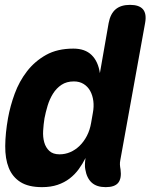

<svg xmlns="http://www.w3.org/2000/svg" viewBox="-20 -760 640 790"><path d="M475 -101Q473 -91 473.5 -82Q474 -73 476 -63Q481 -26 466.5 -8Q452 10 415 10Q378 10 357.5 -8.5Q337 -27 331 -63Q329 -72 329.5 -85Q330 -98 332 -110Q320 -86 304 -64Q288 -42 266.5 -25.5Q245 -9 217 0.5Q189 10 153 10Q97 10 64 -11Q31 -32 16 -69.5Q1 -107 1.5 -159.5Q2 -212 13 -274Q22 -324 40.5 -374.5Q59 -425 91 -466.5Q123 -508 169.5 -534Q216 -560 282 -560Q330 -560 357 -533.5Q384 -507 391 -459L427 -665Q434 -703 455.5 -721.5Q477 -740 515 -740Q553 -740 568.5 -721.5Q584 -703 577 -665ZM225 -125Q248 -125 269 -134Q290 -143 307.5 -160Q325 -177 337.5 -201Q350 -225 355 -255L362 -295Q367 -321 364 -344.5Q361 -368 351 -386Q341 -404 324 -414.5Q307 -425 284 -425Q254 -425 233 -411Q212 -397 198 -374.5Q184 -352 176 -325.5Q168 -299 163 -273Q159 -248 157.5 -222Q156 -196 162 -174.5Q168 -153 183 -139Q198 -125 225 -125Z"/></svg>

Font: Maple Mono NL ExtraBold
Style: Italic
Weight: 800
Italic angle: -10°
Monospace: yes
Designer: subframe7536
Version: Version 7.000